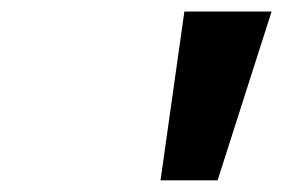

<svg xmlns="http://www.w3.org/2000/svg" viewBox="-20 -742 487 330"><path d="M446.8 -722.2 354 -432.1H255.9L296.9 -722.2Z"/></svg>

Font: Perun
Style: Bold Italic
Weight: 700
Italic angle: -12°
Foundry: Copyright (c) Stefan Peev, Context Ltd, 2016
Version: Version 001.000